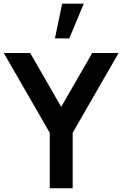

<svg xmlns="http://www.w3.org/2000/svg" viewBox="-20 -1002 652 1022"><path d="M310.8 -982.5 272.4 -797.5H348.8L425.9 -982.5ZM244.8 0V-295.2L0 -720H140.5L305.8 -433.2L471 -720H611.5L366.8 -295.2V0Z"/></svg>

Font: Hauora
Style: Regular
Weight: 400
Designer: Wayne Shih
Foundry: WCYS
Version: Version 1.001